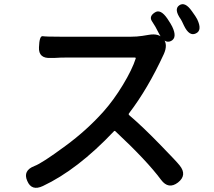

<svg xmlns="http://www.w3.org/2000/svg" viewBox="-20 -869 1040 931"><path d="M843 16Q797 51 761 3Q693 -89 539 -233Q535 -236 532 -232Q356 -46 188 33Q133 59 112 8Q90 -42 147 -64Q183 -77 298 -162Q399 -236 480 -326Q531 -383 576 -457.5Q621 -532 638 -585Q639 -590 634 -590H301Q272 -590 243 -588H228Q166 -584 169 -640Q171 -696 187 -693.5Q203 -691 272 -691H616Q643 -691 670 -695L701 -700Q751 -709 773 -680Q795 -652 774 -606Q697 -439 606 -320Q602 -315 606 -311Q674 -253 760 -164Q837 -85 851 -67Q889 -20 843 16ZM930 -707Q898 -691 872 -745Q861 -769 857 -775Q822 -824 849 -843Q877 -863 911 -814Q930 -788 936 -776Q962 -722 930 -707ZM809 -670Q777 -655 750 -708Q734 -741 717.5 -765Q701 -789 730 -808Q758 -828 792 -778Q810 -751 815 -740Q841 -686 809 -670Z"/></svg>

Font: Resource Han Rounded TW Medium
Style: Regular
Weight: 500
Designer: Cyano Hao (round all glyphs); Ryoko NISHIZUKA 西塚涼子 (kana, bopomofo & ideographs); Paul D. Hunt (Latin, Greek & Cyrillic)
Foundry: Cyano Hao
Version: 0.990